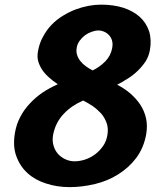

<svg xmlns="http://www.w3.org/2000/svg" viewBox="-20 -778 690 807"><path d="M405 -758.5Q379 -758.5 352.5 -753.5Q323.5 -748 297 -738Q271 -728 244 -711.5Q218.5 -696 197 -674Q176.5 -653 161 -624Q145.5 -597 139.5 -562Q135.5 -539 140.5 -521Q146 -502 157 -485Q168 -468.5 185.5 -453Q201.5 -438 223 -424Q187.5 -408 159 -389Q129 -368.5 105.5 -343Q80.5 -316.5 65.5 -287Q49 -256.5 43 -220.5Q33 -163.5 48.5 -122Q63.5 -79.5 96 -50Q128 -21 174.5 -6.5Q220 8.5 272.5 8.5Q324.5 8.5 379 -4.5Q432 -17 476.5 -45Q521 -72.5 552.5 -114Q584 -156 594.5 -213.5Q600.5 -249.5 594 -280Q587 -311.5 570 -337.5Q553.5 -362.5 528 -385Q502.5 -406.5 472.5 -422Q491.5 -431.5 517.5 -448Q540 -462 559 -480.5Q578 -499 592 -520Q605.5 -542 610 -567Q618 -610.5 606.5 -647Q594 -683.5 567 -707.5Q539.5 -732 498 -745.5Q456 -758.5 405 -758.5ZM431.5 -211Q427 -183.5 413 -164Q399 -144 380 -129.5Q360.5 -115 338 -107.5Q315 -100 292.5 -100Q273.5 -100 255 -108.5Q236.5 -117 224 -131Q211 -145.5 205 -166Q199 -186 203 -210.5Q208.5 -238 219.5 -259.5Q231 -282 248 -299.5Q264 -317 285.5 -331.5Q304.5 -344.5 329.5 -355.5Q352 -344 370.5 -331.5Q389.5 -318 406 -300Q421 -282 428.5 -260Q436 -238 431.5 -211ZM302.5 -578Q305 -593 314.5 -606.5Q325 -620.5 337 -629.5Q350 -639 365.5 -644.5Q381 -650 394.5 -650Q405 -650 416 -645.5Q427.5 -641 436.5 -632Q445.5 -623.5 450.5 -609Q455 -594.5 451.5 -576Q446 -544.5 423 -520.5Q399.5 -496.5 369.5 -482Q353 -490.5 341.5 -499Q328 -508.5 318.5 -520.5Q308.5 -533 304 -547Q299.5 -561 302.5 -578Z"/></svg>

Font: B612
Style: Regular
Weight: 700
Italic angle: -10°
Designer: Nicolas Chauveau, Thomas Paillot, Jonathan Favre-Lamarine, Jean-Luc Vinot
Foundry: AIRBUS
Version: Version 1.008